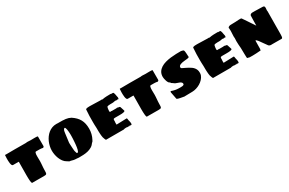

<svg xmlns="http://www.w3.org/2000/svg" viewBox="129 -1773 4451 2960"><g transform="rotate(-30 2354.5 -293.0)"><path d="M168.5 -383.8H69.3Q56.6 -383.8 49.8 -398.4Q43 -413.1 39.8 -433.6Q36.6 -454.1 36.1 -476.1Q35.6 -498 35.6 -512.2Q35.6 -515.6 36.1 -525.9Q36.6 -536.1 37.1 -547.1Q37.6 -558.1 38.1 -566.9Q38.6 -575.7 38.6 -576.2L42.5 -580.1Q51.3 -579.1 61 -579.1Q70.8 -579.1 80.6 -579.1Q113.8 -579.1 147 -579.6Q180.2 -580.1 213.4 -580.1Q217.3 -580.1 231.4 -580.1Q245.6 -580.1 265.1 -579.8Q284.7 -579.6 307.1 -579.6Q329.6 -579.6 350.3 -579.3Q371.1 -579.1 387.7 -579.1Q404.3 -579.1 412.6 -579.1Q414.1 -579.6 418 -580.1Q421.9 -580.6 426 -581.1Q430.2 -581.5 434.1 -581.8Q438 -582 439.5 -582Q453.1 -582 467.8 -580.6Q482.4 -579.1 497.6 -579.1Q504.9 -579.1 523.7 -579.6Q542.5 -580.1 563.5 -580.1Q574.7 -580.1 585.2 -579.8Q595.7 -579.6 603.8 -578.9Q611.8 -578.1 616.7 -576.7Q621.6 -575.2 621.6 -573.2V-401.9Q621.6 -396 615.5 -389.2Q609.4 -382.3 603.5 -380.9Q573.2 -387.7 542 -387.9Q510.7 -388.2 480.5 -388.2Q470.7 -388.2 466.1 -377Q461.4 -365.7 459.7 -349.9Q458 -334 458.3 -316.7Q458.5 -299.3 458.5 -287.1Q458.5 -272 459 -257.3Q459.5 -242.7 459.5 -230Q459.5 -212.9 458 -193.4Q456.5 -173.8 455.1 -154.3Q453.6 -134.8 452.1 -116.2Q450.7 -97.7 450.7 -83Q450.7 -49.3 449 -32.2Q447.3 -15.1 441.7 -7.8Q436 -0.5 425.5 0.5Q415 1.5 397.5 2.9Q370.6 2.9 348.4 2.7Q326.2 2.4 302.7 2.4Q279.3 2.4 251.2 2.2Q223.1 2 184.6 2Q180.2 -3.9 177.2 -16.6Q174.3 -29.3 172.6 -48.1Q170.9 -66.9 170.2 -91.1Q169.4 -115.2 169.4 -144Q169.4 -194.3 170.4 -254.4Q171.4 -314.5 171.4 -380.9Z M963.4 21Q940.4 21 917 16.4Q893.6 11.7 869.1 3.9H862.3Q857.9 3.9 854.7 3.2Q851.6 2.4 846.9 -0.2Q842.3 -2.9 835 -7.6Q827.6 -12.2 814.5 -20Q782.2 -38.1 760 -68.8Q737.8 -99.6 723.9 -135Q710 -170.4 703.6 -207Q697.3 -243.7 697.3 -273.9Q697.3 -312 705.6 -350.8Q713.9 -389.6 729.5 -425.5Q745.1 -461.4 768.1 -492.9Q791 -524.4 820.3 -547.9Q849.6 -571.3 884.8 -584.7Q919.9 -598.1 960.4 -598.1Q969.2 -598.1 978.3 -597.9Q987.3 -597.7 996.1 -596.2Q997.6 -597.2 999.8 -597.2Q1002 -597.2 1003.4 -597.2Q1043 -597.2 1073.2 -596.2Q1103.5 -595.2 1128.2 -591.8Q1152.8 -588.4 1173.8 -581.8Q1194.8 -575.2 1215.3 -564Q1254.9 -537.6 1283.2 -509Q1311.5 -480.5 1330.1 -446.5Q1348.6 -412.6 1357.4 -372.3Q1366.2 -332 1366.2 -283.2Q1366.2 -236.3 1355 -191.2Q1343.8 -146 1321.3 -105Q1319.8 -102.1 1317.1 -97.4Q1314.5 -92.8 1311.8 -88.6Q1309.1 -84.5 1306.9 -81.3Q1304.7 -78.1 1304.2 -78.1L1297.4 -74.2Q1272.9 -37.6 1238.8 -17.3Q1204.6 2.9 1165.8 12.2Q1127 21.5 1085.7 23.2Q1044.4 24.9 1006.3 24.9Q995.1 24.9 984.9 22.9Q974.6 21 963.4 21ZM989.3 -231.9Q989.3 -229.5 989.7 -219.5Q990.2 -209.5 991 -195.3Q991.7 -181.2 992.7 -165Q993.7 -148.9 994.6 -134.5Q995.6 -120.1 996.8 -109.4Q998 -98.6 999 -95.2L1010.3 -57.1Q1011.2 -53.2 1015.9 -51.5Q1020.5 -49.8 1024.4 -49.8Q1032.2 -49.8 1038.6 -60.5Q1044.9 -71.3 1049.8 -89.4Q1054.7 -107.4 1058.1 -130.9Q1061.5 -154.3 1064 -179.4Q1066.4 -204.6 1068.1 -229.5Q1069.8 -254.4 1070.8 -275.9Q1071.8 -297.4 1072 -313.2Q1072.3 -329.1 1072.3 -335.9Q1072.3 -334 1072.3 -344Q1072.3 -354 1071.5 -370.4Q1070.8 -386.7 1069.1 -406Q1067.4 -425.3 1064.2 -442.1Q1061 -459 1055.9 -470.5Q1050.8 -481.9 1043.5 -481.9Q1034.2 -481.9 1024.4 -466.6Q1014.6 -451.2 1010.3 -413.1L989.3 -252Z M1466.3 -340.8Q1466.3 -395.5 1467.3 -449Q1468.3 -502.4 1473.6 -560.1Q1473.6 -567.4 1483.6 -571.3Q1493.7 -575.2 1507.6 -576.7Q1521.5 -578.1 1536.9 -578.1Q1552.2 -578.1 1562.5 -578.1Q1605.5 -578.1 1647.5 -575.7Q1689.5 -573.2 1732.4 -573.2Q1740.2 -573.2 1747.1 -573.7Q1753.9 -574.2 1761.7 -574.2L1767.6 -569.8Q1805.2 -578.1 1844.5 -579.6Q1883.8 -581.1 1920.4 -581.1Q1922.9 -581.1 1925.3 -577.1H1956.5Q1965.3 -577.1 1970 -567.6Q1974.6 -558.1 1978 -543.5Q1981.4 -528.8 1983.9 -511.2Q1986.3 -493.7 1990.7 -478Q1990.7 -468.8 1989 -459.5Q1987.3 -450.2 1980.5 -450.2Q1979.5 -450.2 1977.1 -452.1Q1974.6 -454.1 1973.6 -454.1Q1966.8 -455.1 1961.7 -452.6Q1956.5 -450.2 1949.7 -450.2Q1943.4 -450.2 1939.7 -452.1Q1936 -454.1 1930.7 -454.1Q1921.4 -454.1 1908.9 -450.9Q1896.5 -447.8 1887.7 -446.8Q1880.9 -445.8 1866.5 -446Q1852.1 -446.3 1835.9 -446Q1819.8 -445.8 1805.4 -443.8Q1791 -441.9 1784.7 -437V-439.9Q1780.3 -439.9 1777.1 -430.2Q1773.9 -420.4 1771.7 -407.7Q1769.5 -395 1768.6 -382.1Q1767.6 -369.1 1767.6 -362.8Q1767.6 -351.1 1770.8 -347.7Q1773.9 -344.2 1781.7 -344.2Q1784.2 -344.2 1787.1 -345Q1790 -345.7 1791.5 -347.2Q1793 -347.2 1796.9 -346.2Q1800.8 -345.2 1802.7 -344.2H1887.7Q1888.7 -345.2 1891.1 -346.2Q1893.6 -347.2 1894.5 -347.2Q1902.8 -348.1 1909.2 -345Q1915.5 -341.8 1921.4 -340.8Q1928.7 -339.8 1933.6 -339.4Q1938.5 -338.9 1941.9 -337.4Q1945.3 -335.9 1947.8 -332Q1950.2 -328.1 1952.6 -319.8L1973.6 -253.9Q1975.1 -245.1 1966.8 -240.2Q1958.5 -235.4 1943.8 -232.9Q1929.2 -230.5 1909.9 -229.7Q1890.6 -229 1870.6 -229H1826.7Q1809.1 -229 1796.9 -229Q1784.7 -229 1777.3 -227.1Q1770 -225.1 1766.8 -219.7Q1763.7 -214.4 1763.7 -204.1Q1763.7 -201.7 1763.7 -199.7Q1763.7 -197.8 1764.2 -196.3Q1764.2 -194.3 1764.6 -192.9Q1764.6 -188.5 1764.2 -182.6Q1763.7 -176.8 1763.2 -171.4Q1762.2 -165.5 1761.7 -159.2Q1761.7 -154.8 1762 -149.7Q1762.2 -144.5 1762.2 -139.6Q1762.2 -134.8 1762.5 -130.9Q1762.7 -127 1762.7 -125Q1808.1 -125 1854.2 -127.9Q1900.4 -130.9 1945.3 -130.9Q1948.2 -130.9 1950 -126.5Q1951.7 -122.1 1952.9 -116Q1954.1 -109.9 1954.8 -103Q1955.6 -96.2 1956.5 -91.8Q1958.5 -82 1960.4 -75.2Q1962.4 -68.4 1963.9 -61.5Q1965.3 -54.7 1966.3 -46.4Q1967.3 -38.1 1967.3 -25.9Q1967.3 -24.9 1967 -23.2Q1966.8 -21.5 1966.8 -19.5Q1966.3 -17.6 1966.3 -15.1L1959.5 -7.8Q1957.5 -7.3 1955.6 -7.3Q1954.1 -6.8 1952.4 -6.8Q1950.7 -6.8 1949.7 -6.8Q1939.9 -6.8 1935.8 -9Q1931.6 -11.2 1928.7 -11.2Q1927.2 -11.2 1921.9 -8.3Q1916.5 -5.4 1915.5 -3.9V-8.8Q1912.6 -8.8 1903.6 -8.3Q1894.5 -7.8 1888.7 -7.8Q1885.7 -7.8 1881.6 -9.5Q1877.4 -11.2 1874.5 -11.2Q1863.3 -11.2 1848.6 -10.3Q1834 -9.3 1822.8 -3.9H1804.7H1505.4Q1504.4 -3.9 1502 -7.8Q1499.5 -11.7 1496.6 -17.6Q1493.7 -23.4 1491.2 -30Q1488.8 -36.6 1487.3 -42Q1482.9 -49.3 1480 -62.7Q1477.1 -76.2 1475.1 -93.3Q1473.1 -110.4 1471.9 -129.2Q1470.7 -147.9 1470.2 -165.8Q1469.7 -183.6 1469.7 -198.5Q1469.7 -213.4 1469.7 -223.1Q1469.7 -236.3 1469.2 -246.8Q1468.8 -257.3 1468 -269.8Q1467.3 -282.2 1466.8 -299.1Q1466.3 -315.9 1466.3 -340.8Z M2210.4 -383.8H2111.3Q2098.6 -383.8 2091.8 -398.4Q2085 -413.1 2081.8 -433.6Q2078.6 -454.1 2078.1 -476.1Q2077.6 -498 2077.6 -512.2Q2077.6 -515.6 2078.1 -525.9Q2078.6 -536.1 2079.1 -547.1Q2079.6 -558.1 2080.1 -566.9Q2080.6 -575.7 2080.6 -576.2L2084.5 -580.1Q2093.3 -579.1 2103 -579.1Q2112.8 -579.1 2122.6 -579.1Q2155.8 -579.1 2189 -579.6Q2222.2 -580.1 2255.4 -580.1Q2259.3 -580.1 2273.4 -580.1Q2287.6 -580.1 2307.1 -579.8Q2326.7 -579.6 2349.1 -579.6Q2371.6 -579.6 2392.3 -579.3Q2413.1 -579.1 2429.7 -579.1Q2446.3 -579.1 2454.6 -579.1Q2456.1 -579.6 2460 -580.1Q2463.9 -580.6 2468 -581.1Q2472.2 -581.5 2476.1 -581.8Q2480 -582 2481.4 -582Q2495.1 -582 2509.8 -580.6Q2524.4 -579.1 2539.6 -579.1Q2546.9 -579.1 2565.7 -579.6Q2584.5 -580.1 2605.5 -580.1Q2616.7 -580.1 2627.2 -579.8Q2637.7 -579.6 2645.8 -578.9Q2653.8 -578.1 2658.7 -576.7Q2663.6 -575.2 2663.6 -573.2V-401.9Q2663.6 -396 2657.5 -389.2Q2651.4 -382.3 2645.5 -380.9Q2615.2 -387.7 2584 -387.9Q2552.7 -388.2 2522.5 -388.2Q2512.7 -388.2 2508.1 -377Q2503.4 -365.7 2501.7 -349.9Q2500 -334 2500.2 -316.7Q2500.5 -299.3 2500.5 -287.1Q2500.5 -272 2501 -257.3Q2501.5 -242.7 2501.5 -230Q2501.5 -212.9 2500 -193.4Q2498.5 -173.8 2497.1 -154.3Q2495.6 -134.8 2494.1 -116.2Q2492.7 -97.7 2492.7 -83Q2492.7 -49.3 2491 -32.2Q2489.3 -15.1 2483.6 -7.8Q2478 -0.5 2467.5 0.5Q2457 1.5 2439.5 2.9Q2412.6 2.9 2390.4 2.7Q2368.2 2.4 2344.7 2.4Q2321.3 2.4 2293.2 2.2Q2265.1 2 2226.6 2Q2222.2 -3.9 2219.2 -16.6Q2216.3 -29.3 2214.6 -48.1Q2212.9 -66.9 2212.2 -91.1Q2211.4 -115.2 2211.4 -144Q2211.4 -194.3 2212.4 -254.4Q2213.4 -314.5 2213.4 -380.9Z M2736.8 -140.1Q2736.8 -145.5 2738.8 -149.7Q2740.7 -153.8 2746.6 -154.8Q2812.5 -129.9 2874.5 -129.9Q2888.2 -129.9 2905 -129.4Q2921.9 -128.9 2936 -130.9Q2950.2 -132.8 2960 -138.4Q2969.7 -144 2969.7 -155.8Q2969.7 -172.9 2958.3 -183.1Q2946.8 -193.4 2930.7 -200.4Q2914.6 -207.5 2896.7 -212.6Q2878.9 -217.8 2866.7 -224.1Q2865.7 -224.6 2862.3 -226.6Q2858.9 -228.5 2854.7 -231.2Q2850.6 -233.9 2846.2 -236.8Q2841.8 -239.7 2839.8 -241.2Q2844.2 -241.2 2839.4 -243.7Q2834.5 -246.1 2826.7 -250.5Q2818.8 -254.9 2811.8 -260.5Q2804.7 -266.1 2804.7 -272V-276.9Q2790.5 -276.9 2779.8 -292.5Q2769 -308.1 2761.7 -329.3Q2754.4 -350.6 2750.5 -371.8Q2746.6 -393.1 2746.6 -404.8Q2746.6 -455.6 2768.6 -490.5Q2790.5 -525.4 2826.7 -548.3Q2862.8 -571.3 2909.2 -584Q2955.6 -596.7 3004.9 -602.5Q3054.2 -608.4 3102.1 -609.6Q3149.9 -610.8 3189 -610.8Q3202.1 -606.9 3211.2 -605.5Q3220.2 -604 3226.1 -601.1Q3231.9 -598.1 3235.4 -591.8Q3238.8 -585.4 3240.7 -572.3Q3242.7 -559.1 3243.9 -536.9Q3245.1 -514.6 3246.6 -480Q3250.5 -472.7 3244.6 -468.3Q3238.8 -463.9 3226.1 -461.4Q3213.4 -459 3195.6 -457.3Q3177.7 -455.6 3158.7 -453.6Q3139.6 -451.7 3121.1 -448.2Q3102.5 -444.8 3087.6 -438.5Q3072.8 -432.1 3063.7 -422.4Q3054.7 -412.6 3054.7 -397.9Q3054.7 -391.1 3056.4 -387.2Q3058.1 -383.3 3065.9 -377.9Q3092.3 -364.7 3117.9 -352.8Q3143.6 -340.8 3166.7 -327.9Q3189.9 -314.9 3209.7 -300.8Q3229.5 -286.6 3243.9 -268.8Q3258.3 -251 3266.6 -229Q3274.9 -207 3274.9 -179.2Q3274.9 -165.5 3273.7 -154.3Q3272.5 -143.1 3267.6 -130.9Q3254.9 -97.7 3229 -70.1Q3203.1 -42.5 3170.2 -22.7Q3137.2 -2.9 3100.1 8.3Q3063 19.5 3027.8 20L2880.9 22.9Q2878.4 21.5 2868.9 19.8Q2859.4 18.1 2846.2 15.9Q2833 13.7 2818.4 10.7Q2803.7 7.8 2791 4.4Q2778.3 1 2769.8 -2.9Q2761.2 -6.8 2760.7 -11.2L2736.8 -134.8Z M3372.1 -340.8Q3372.1 -395.5 3373 -449Q3374 -502.4 3379.4 -560.1Q3379.4 -567.4 3389.4 -571.3Q3399.4 -575.2 3413.3 -576.7Q3427.2 -578.1 3442.6 -578.1Q3458 -578.1 3468.3 -578.1Q3511.2 -578.1 3553.2 -575.7Q3595.2 -573.2 3638.2 -573.2Q3646 -573.2 3652.8 -573.7Q3659.7 -574.2 3667.5 -574.2L3673.3 -569.8Q3710.9 -578.1 3750.2 -579.6Q3789.6 -581.1 3826.2 -581.1Q3828.6 -581.1 3831.1 -577.1H3862.3Q3871.1 -577.1 3875.7 -567.6Q3880.4 -558.1 3883.8 -543.5Q3887.2 -528.8 3889.6 -511.2Q3892.1 -493.7 3896.5 -478Q3896.5 -468.8 3894.8 -459.5Q3893.1 -450.2 3886.2 -450.2Q3885.3 -450.2 3882.8 -452.1Q3880.4 -454.1 3879.4 -454.1Q3872.6 -455.1 3867.4 -452.6Q3862.3 -450.2 3855.5 -450.2Q3849.1 -450.2 3845.5 -452.1Q3841.8 -454.1 3836.4 -454.1Q3827.1 -454.1 3814.7 -450.9Q3802.2 -447.8 3793.5 -446.8Q3786.6 -445.8 3772.2 -446Q3757.8 -446.3 3741.7 -446Q3725.6 -445.8 3711.2 -443.8Q3696.8 -441.9 3690.4 -437V-439.9Q3686 -439.9 3682.9 -430.2Q3679.7 -420.4 3677.5 -407.7Q3675.3 -395 3674.3 -382.1Q3673.3 -369.1 3673.3 -362.8Q3673.3 -351.1 3676.5 -347.7Q3679.7 -344.2 3687.5 -344.2Q3689.9 -344.2 3692.9 -345Q3695.8 -345.7 3697.3 -347.2Q3698.7 -347.2 3702.6 -346.2Q3706.5 -345.2 3708.5 -344.2H3793.5Q3794.4 -345.2 3796.9 -346.2Q3799.3 -347.2 3800.3 -347.2Q3808.6 -348.1 3814.9 -345Q3821.3 -341.8 3827.1 -340.8Q3834.5 -339.8 3839.4 -339.4Q3844.2 -338.9 3847.7 -337.4Q3851.1 -335.9 3853.5 -332Q3856 -328.1 3858.4 -319.8L3879.4 -253.9Q3880.9 -245.1 3872.6 -240.2Q3864.3 -235.4 3849.6 -232.9Q3835 -230.5 3815.7 -229.7Q3796.4 -229 3776.4 -229H3732.4Q3714.8 -229 3702.6 -229Q3690.4 -229 3683.1 -227.1Q3675.8 -225.1 3672.6 -219.7Q3669.4 -214.4 3669.4 -204.1Q3669.4 -201.7 3669.4 -199.7Q3669.4 -197.8 3669.9 -196.3Q3669.9 -194.3 3670.4 -192.9Q3670.4 -188.5 3669.9 -182.6Q3669.4 -176.8 3668.9 -171.4Q3668 -165.5 3667.5 -159.2Q3667.5 -154.8 3667.7 -149.7Q3668 -144.5 3668 -139.6Q3668 -134.8 3668.2 -130.9Q3668.5 -127 3668.5 -125Q3713.9 -125 3760 -127.9Q3806.2 -130.9 3851.1 -130.9Q3854 -130.9 3855.7 -126.5Q3857.4 -122.1 3858.6 -116Q3859.9 -109.9 3860.6 -103Q3861.3 -96.2 3862.3 -91.8Q3864.3 -82 3866.2 -75.2Q3868.2 -68.4 3869.6 -61.5Q3871.1 -54.7 3872.1 -46.4Q3873 -38.1 3873 -25.9Q3873 -24.9 3872.8 -23.2Q3872.6 -21.5 3872.6 -19.5Q3872.1 -17.6 3872.1 -15.1L3865.2 -7.8Q3863.3 -7.3 3861.3 -7.3Q3859.9 -6.8 3858.2 -6.8Q3856.4 -6.8 3855.5 -6.8Q3845.7 -6.8 3841.6 -9Q3837.4 -11.2 3834.5 -11.2Q3833 -11.2 3827.6 -8.3Q3822.3 -5.4 3821.3 -3.9V-8.8Q3818.4 -8.8 3809.3 -8.3Q3800.3 -7.8 3794.4 -7.8Q3791.5 -7.8 3787.4 -9.5Q3783.2 -11.2 3780.3 -11.2Q3769 -11.2 3754.4 -10.3Q3739.7 -9.3 3728.5 -3.9H3710.4H3411.1Q3410.2 -3.9 3407.7 -7.8Q3405.3 -11.7 3402.3 -17.6Q3399.4 -23.4 3397 -30Q3394.5 -36.6 3393.1 -42Q3388.7 -49.3 3385.7 -62.7Q3382.8 -76.2 3380.9 -93.3Q3378.9 -110.4 3377.7 -129.2Q3376.5 -147.9 3376 -165.8Q3375.5 -183.6 3375.5 -198.5Q3375.5 -213.4 3375.5 -223.1Q3375.5 -236.3 3375 -246.8Q3374.5 -257.3 3373.8 -269.8Q3373 -282.2 3372.6 -299.1Q3372.1 -315.9 3372.1 -340.8Z M4650.4 -191.9Q4650.4 -143.6 4650.1 -110.6Q4649.9 -77.6 4649.2 -55.9Q4648.4 -34.2 4646.5 -22.5Q4644.5 -10.7 4641.1 -5.4Q4637.7 0 4632.6 1Q4627.4 2 4619.6 2Q4592.8 2 4565.9 1.5Q4542.5 1.5 4514.9 1.2Q4487.3 1 4462.4 1Q4457 1 4449.7 1.5Q4442.4 2 4433.8 1.2Q4425.3 0.5 4416.3 -2.9Q4407.2 -6.3 4399.4 -14.2L4311.5 -137.2Q4310.1 -140.1 4304.4 -147Q4298.8 -153.8 4292.2 -160.6Q4285.6 -167.5 4279.8 -172.9Q4273.9 -178.2 4271.5 -178.2Q4268.6 -178.2 4266.6 -175.8Q4264.6 -173.3 4264.6 -170.9Q4264.6 -165 4264.4 -153.8Q4264.2 -142.6 4264.2 -128.7Q4264.2 -114.7 4263.7 -99.4Q4263.2 -84 4263.2 -70.3Q4263.2 -56.6 4262.9 -46.1Q4262.7 -35.6 4262.7 -30.8Q4261.7 -28.8 4261.2 -24.9Q4260.7 -21 4260 -16.6Q4259.3 -12.2 4258.3 -8.5Q4257.3 -4.9 4255.4 -3.9Q4254.4 -2.9 4249 -3.4Q4243.7 -3.9 4242.7 -3.9Q4209 -1.5 4177.7 0.7Q4146.5 2.9 4111.8 2.9Q4106.4 2.9 4097.7 2.7Q4088.9 2.4 4080.3 2.4Q4071.8 2.4 4065.4 2.2Q4059.1 2 4058.6 2L4019.5 -7.8L4017.6 -14.2Q4017.1 -14.2 4016.6 -23.7Q4016.1 -33.2 4015.6 -48.3Q4015.1 -63.5 4014.6 -82.5Q4014.2 -101.6 4013.9 -120.6Q4013.7 -139.6 4013.2 -157.5Q4012.7 -175.3 4012.7 -188Q4009.8 -219.7 4007.6 -252.4Q4005.4 -285.2 4005.4 -316.9Q4005.4 -318.8 4005.9 -325.9Q4006.3 -333 4006.6 -341.3Q4006.8 -349.6 4007.3 -356.9Q4007.8 -364.3 4007.8 -366.2Q4007.8 -367.7 4007.3 -372.6Q4006.8 -377.4 4006.6 -383.1Q4006.3 -388.7 4005.9 -393.6Q4005.4 -398.4 4005.4 -399.9Q4005.4 -401.9 4005.9 -409.4Q4006.3 -417 4006.6 -425.8Q4006.8 -434.6 4007.3 -442.4Q4007.8 -450.2 4007.8 -452.1Q4007.8 -452.6 4008.1 -458.3Q4008.3 -463.9 4008.8 -471.2Q4009.3 -478.5 4009.5 -486.1Q4009.8 -493.7 4009.8 -498Q4009.8 -500 4009.5 -506.6Q4009.3 -513.2 4008.8 -520.5Q4008.3 -527.8 4008.1 -534.7Q4007.8 -541.5 4007.8 -543.9Q4007.8 -544.9 4006.1 -547.4Q4004.4 -549.8 4005.4 -550.8Q4008.8 -560.1 4015.6 -565.4Q4022.5 -570.8 4030.5 -573.7Q4038.6 -576.7 4047.6 -577.4Q4056.6 -578.1 4064.5 -578.1Q4109.4 -578.1 4142.6 -580.1Q4175.8 -582 4198.5 -583.5Q4221.2 -585 4234.1 -584Q4247.1 -583 4251.5 -577.1Q4253.9 -573.7 4261.7 -562.3Q4269.5 -550.8 4281 -534.2Q4292.5 -517.6 4306.4 -496.6Q4320.3 -475.6 4335 -453.6Q4349.6 -431.6 4364.3 -409.9Q4378.9 -388.2 4391.6 -369.1Q4391.6 -384.3 4392.1 -403.8Q4392.6 -423.3 4392.8 -443.8Q4393.1 -464.4 4393.6 -484.1Q4394 -503.9 4394.5 -519.5Q4395 -535.2 4395.8 -544.9Q4396.5 -554.7 4397.5 -555.2Q4398.9 -556.6 4402.6 -560.3Q4406.2 -564 4411.4 -567.4Q4416.5 -570.8 4422.9 -573.2Q4429.2 -575.7 4436.5 -575.2H4485.8Q4486.8 -575.2 4496.6 -575Q4506.3 -574.7 4520.5 -574.2Q4534.7 -573.7 4550.5 -573.5Q4566.4 -573.2 4580.3 -572.8Q4594.2 -572.3 4603.5 -572Q4612.8 -571.8 4613.8 -571.8Q4624 -571.8 4631.3 -570.6Q4638.7 -569.3 4643.8 -565.7Q4648.9 -562 4651.4 -554.9Q4653.8 -547.9 4653.8 -536.1Q4653.8 -533.2 4653.3 -526.9Q4652.8 -520.5 4652.1 -513.4Q4651.4 -506.3 4650.9 -499.8Q4650.4 -493.2 4650.4 -490.2Q4650.4 -486.8 4651.6 -482.7Q4652.8 -478.5 4652.8 -474.1Q4652.8 -468.3 4652.6 -446.8Q4652.3 -425.3 4652.1 -396Q4651.9 -366.7 4651.6 -333.3Q4651.4 -299.8 4651.1 -270.5Q4650.9 -241.2 4650.6 -219.5Q4650.4 -197.8 4650.4 -191.9Z"/></g></svg>

Font: Sigmar One
Style: Regular
Weight: 400
Version: Version 1.000